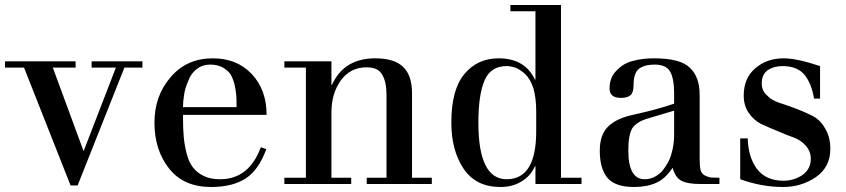

<svg xmlns="http://www.w3.org/2000/svg" viewBox="-26 -735 3381 767"><path d="M-6 -465V-490H276V-465H185L308 -131L437 -465H340V-490H543V-465H471L284 6H256L70 -465Z M1039 -276H705V-268Q705 -222 708 -188Q711 -155 720 -120Q729 -86 745 -66Q761 -45 788 -32Q814 -19 853 -19Q969 -19 1016 -147L1038 -139Q1006 -54 955 -22Q903 12 817 12Q708 12 650 -61Q591 -135 591 -245Q591 -352 655 -426Q719 -502 824 -502Q920 -502 979 -440Q1039 -377 1039 -276ZM705 -307H919Q919 -341 918 -353Q916 -375 911 -397Q905 -421 895 -438Q883 -455 863 -466Q841 -477 813 -477Q783 -477 761 -460Q737 -442 727 -414Q714 -385 710 -360Q705 -330 705 -307Z M1110 -25H1196V-465H1110V-490H1298V-396H1300Q1348 -502 1473 -502Q1549 -502 1584 -468Q1620 -435 1620 -361V-25H1699V0H1439V-25H1518V-356Q1518 -408 1501 -436Q1486 -466 1438 -466Q1373 -466 1335 -413Q1298 -361 1298 -285V-25H1377V0H1110Z M2113 0V-71H2111Q2094 -32 2057 -10Q2022 12 1973 12Q1875 12 1826 -61Q1777 -134 1777 -245Q1777 -377 1829 -439Q1881 -502 1966 -502Q2071 -502 2111 -417H2113V-690H2013V-715H2215V-25H2297V0ZM2116 -210V-292Q2116 -341 2105 -382Q2092 -420 2073 -438Q2057 -454 2035 -464Q2014 -471 1998 -471Q1933 -471 1909 -412Q1885 -355 1885 -245Q1885 -19 1998 -19Q2116 -19 2116 -210Z M2497 -275 2557 -289Q2611 -302 2667 -321V-363Q2667 -421 2651 -449Q2635 -477 2589 -477Q2549 -477 2526 -460Q2505 -442 2505 -396Q2505 -367 2494 -356Q2482 -344 2455 -344Q2409 -344 2409 -381Q2409 -427 2438 -454Q2465 -483 2504 -492Q2540 -502 2586 -502Q2693 -502 2730 -464Q2769 -428 2769 -356V-102Q2769 -74 2772 -58Q2776 -42 2788 -35Q2796 -30 2812 -26Q2814 -26 2826 -25.5Q2838 -25 2848 -25V0H2772Q2722 0 2698 -12Q2672 -24 2661 -65Q2632 -21 2596 -5Q2559 12 2507 12Q2432 12 2401 -24Q2370 -61 2370 -133Q2370 -195 2401 -227Q2432 -260 2497 -275ZM2667 -293 2563 -262Q2518 -249 2500 -223Q2484 -196 2484 -134Q2484 -19 2549 -19Q2587 -19 2618 -50Q2648 -87 2656 -120Q2667 -156 2667 -197Z M3250 -471V-341H3226Q3216 -401 3188 -436Q3159 -471 3100 -471Q3065 -471 3040 -454Q3017 -436 3017 -402Q3017 -372 3038 -354Q3055 -335 3088 -324Q3111 -317 3154 -301Q3186 -289 3220 -272Q3252 -255 3270 -222Q3291 -188 3291 -140Q3291 -68 3234 -28Q3176 12 3102 12Q3017 12 2931 -19V-182H2961Q2963 -107 2998 -60Q3034 -13 3104 -13Q3145 -13 3180 -36Q3213 -60 3213 -101Q3213 -130 3193 -153Q3174 -175 3144 -186Q3117 -195 3079 -212Q3058 -220 3014 -240Q2984 -256 2965 -284Q2945 -313 2945 -353Q2945 -423 2991 -462Q3037 -502 3105 -502Q3157 -502 3250 -471Z"/></svg>

Font: Bailleul Roman
Style: Roman
Weight: 400
Version: Version 1